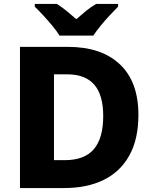

<svg xmlns="http://www.w3.org/2000/svg" viewBox="-20 -951 773 971"><path d="M680 -370Q680 -247 634 -164.5Q588 -82 504 -41Q420 0 305 0H81V-714H323Q493 -714 586.5 -625.5Q680 -537 680 -370ZM502 -364Q502 -471 456.5 -523Q411 -575 321 -575H253V-141H307Q407 -141 454.5 -196.5Q502 -252 502 -364ZM281 -771Q267 -794 244.5 -821Q222 -848 198.5 -873.5Q175 -899 156 -917V-931H268Q294 -914 317 -895.5Q340 -877 366 -854Q392 -877 416 -896.5Q440 -916 466 -931H577V-917Q560 -900 536 -874.5Q512 -849 489.5 -821.5Q467 -794 452 -771Z"/></svg>

Font: Noto Sans Lao Looped ExtraBold
Style: Regular
Weight: 800
Designer: Mark Frömberg, Ben Mitchell
Foundry: The Fontpad Ltd
Version: Version 1.002; ttfautohint (v1.8.4.7-5d5b)